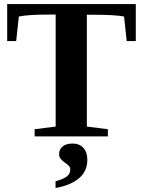

<svg xmlns="http://www.w3.org/2000/svg" viewBox="-20 -675 707 950"><path d="M151.4 0V-35.6L255.4 -48.8V-603H230.5Q118.7 -603 73.2 -593.3L60.1 -471.7H15.6V-654.8H651.9V-471.7H606.9L593.8 -593.3Q553.2 -602.1 433.6 -602.1H409.7V-48.8L513.7 -35.6V0ZM412.1 116.2Q412.1 171.4 371.8 206.3Q331.5 241.2 254.9 255.4V221.7Q292 211.9 309.8 198.7Q327.6 185.5 327.6 164.1Q327.6 151.9 319.1 144Q310.5 136.2 300 128.9Q289.6 121.6 281 112.1Q272.5 102.5 272.5 86.4Q272.5 63.5 290.3 49.3Q308.1 35.2 338.9 35.2Q372.6 35.2 392.3 56.6Q412.1 78.1 412.1 116.2Z"/></svg>

Font: Liberation Serif
Style: Bold
Weight: 700
Designer: Steve Matteson
Foundry: Ascender Corporation
Version: Version 2.1.5